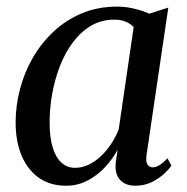

<svg xmlns="http://www.w3.org/2000/svg" viewBox="-20 -566 582 596"><path d="M435 -86Q432 -63.5 438 -55Q444 -46.5 454 -46.5Q463.5 -46.5 474.8 -53.2Q486 -60 500 -74.5L512 -52Q506.5 -43 491 -28Q475.5 -13 452.2 -1.2Q429 10.5 400 10.5Q369.5 10.5 353 -7.2Q336.5 -25 339 -59L345 -101Q330 -73 306.5 -47.5Q283 -22 252.2 -5.8Q221.5 10.5 185 10.5Q135.5 10.5 100.5 -14.2Q65.5 -39 47 -83.2Q28.5 -127.5 28.5 -186.5Q28.5 -237 41.8 -288.2Q55 -339.5 81.2 -385.5Q107.5 -431.5 145.8 -467.5Q184 -503.5 233.8 -524.5Q283.5 -545.5 344 -545.5Q370 -545.5 396.2 -539.2Q422.5 -533 443.5 -523.5L502.5 -542.5ZM395 -482Q385 -492.5 370 -498.8Q355 -505 335 -505Q294.5 -505 262.5 -486Q230.5 -467 206.2 -434.5Q182 -402 166 -360.8Q150 -319.5 142 -274.5Q134 -229.5 134 -186.5Q134 -138 144 -106.8Q154 -75.5 171.8 -60.2Q189.5 -45 212.5 -45Q235 -45 255.2 -54.8Q275.5 -64.5 293.5 -81.5Q311.5 -98.5 325.5 -120Q339.5 -141.5 348.5 -164.5Z"/></svg>

Font: Merriweather 72pt
Style: Italic
Weight: 400
Italic angle: -7.8°
Version: Version 2.101